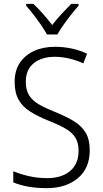

<svg xmlns="http://www.w3.org/2000/svg" viewBox="-20 -967 533 997"><path d="M446 -187Q446 -93 384 -41.5Q322 10 223 10Q169 10 125.5 2Q82 -6 49 -20V-78Q84 -63 129.5 -52.5Q175 -42 225 -42Q300 -42 344 -79Q388 -116 388 -184Q388 -225 371.5 -252Q355 -279 319.5 -299.5Q284 -320 228 -342Q176 -363 137 -387.5Q98 -412 77 -448.5Q56 -485 56 -542Q56 -600 83 -640.5Q110 -681 157 -702.5Q204 -724 265 -724Q312 -724 354.5 -714.5Q397 -705 432 -688L413 -638Q375 -655 337.5 -663.5Q300 -672 264 -672Q196 -672 155 -638.5Q114 -605 114 -543Q114 -499 131.5 -471.5Q149 -444 183 -424.5Q217 -405 265 -386Q322 -363 362.5 -338.5Q403 -314 424.5 -278.5Q446 -243 446 -187ZM224 -788Q212 -810 193 -837.5Q174 -865 153.5 -891.5Q133 -918 116 -937V-947H153Q177 -925 203 -895.5Q229 -866 251 -837Q274 -867 299 -894Q324 -921 350 -947H388V-937Q370 -917 349 -890.5Q328 -864 309 -837Q290 -810 278 -788Z"/></svg>

Font: Noto Sans Sinhala SemiCondensed Light
Style: Regular
Weight: 300
Width: 4
Designer: Jelle Bosma - Monotype Design Team
Foundry: Monotype Imaging Inc.
Version: Version 2.006; ttfautohint (v1.8.4.7-5d5b)